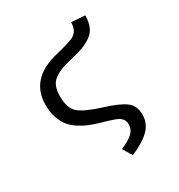

<svg xmlns="http://www.w3.org/2000/svg" viewBox="-185 -701 970 1040"><g transform="rotate(-30 300.0 -181.5)"><path d="M413 -577 498 -571Q498 -530 485.5 -501Q473 -472 446.5 -454Q420 -436 392 -425.5Q364 -415 321 -405Q277 -395 252 -386Q227 -377 203.5 -361Q180 -345 170 -320Q160 -295 160 -258Q160 -186 195 -154.5Q230 -123 336 -90Q421 -64 459.5 -35.5Q498 -7 498 50Q498 102 461 140.5Q424 179 343 214L308 156Q359 134 383 112Q407 90 407 58Q407 50 405.5 43.5Q404 37 401.5 31.5Q399 26 394 21Q389 16 385 12.5Q381 9 372.5 5Q364 1 358.5 -1Q353 -3 341.5 -7Q330 -11 323 -13Q316 -15 301 -19.5Q286 -24 278 -26Q241 -37 214 -48Q187 -59 158 -78Q129 -97 111 -120Q93 -143 81 -178Q69 -213 69 -257Q69 -422 262 -467Q358 -490 380 -505Q413 -527 413 -577Z"/></g></svg>

Font: Fira Mono
Style: Regular
Weight: 400
Designer: Carrois Corporate & Edenspiekermann AG
Foundry: Carrois Corporate GbR & Edenspiekermann AG
Version: Version 3.206;PS 003.206;hotconv 1.0.70;makeotf.lib2.5.58329